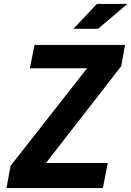

<svg xmlns="http://www.w3.org/2000/svg" viewBox="-20 -959 670 979"><path d="M156 -730 132.5 -611H424L34 -113.5L13 0H504.5L529.5 -128H214.5L598 -621.5L617.5 -730ZM354.5 -812 474 -939H629.5L480 -812Z"/></svg>

Font: Monaspace Neon
Style: Bold Italic
Weight: 700
Italic angle: -11°
Designer: Riley Cran & the Lettermatic Team
Foundry: Lettermatic
Version: Version 1.200 (Monaspace Neon)